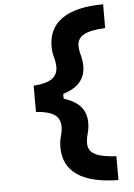

<svg xmlns="http://www.w3.org/2000/svg" viewBox="-72 -1022 893 1284"><g transform="rotate(-5 375.0 -380.0)"><path d="M670 -810Q571 -806 526.5 -781.5Q482 -757 482 -708Q482 -678 492 -643Q502 -608 502 -570Q502 -506 465.5 -463Q429 -420 352 -396V-380H160V-468Q245 -474 283.5 -501Q322 -528 322 -580Q322 -610 312 -645.5Q302 -681 302 -718Q302 -841 395 -905Q488 -969 670 -970ZM670 50V210Q488 208 395 144.5Q302 81 302 -42Q302 -80 312 -115Q322 -150 322 -180Q322 -233 283.5 -259.5Q245 -286 160 -292V-380H352V-364Q429 -340 465.5 -297.5Q502 -255 502 -190Q502 -153 492 -117.5Q482 -82 482 -52Q482 -3 526.5 21Q571 45 670 50Z"/></g></svg>

Font: Martian Mono SemiExpanded ExtraBold
Style: Regular
Weight: 800
Width: 6
Designer: Roman Shamin
Foundry: Evil Martians
Version: Version 1.000